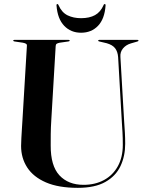

<svg xmlns="http://www.w3.org/2000/svg" viewBox="-20 -892 704 924"><path d="M566.5 -302.5 548.5 -617Q546.5 -643.5 534 -659.8Q521.5 -676 493.5 -684L457.5 -692.5Q454.5 -693.5 453.5 -694.2Q452.5 -695 452.5 -696.5Q452.5 -698 453.5 -699Q454.5 -700 457 -700H642Q644.5 -700 645.5 -699Q646.5 -698 646.5 -696.5Q646.5 -695 645 -694Q643.5 -693 640.5 -692L609.5 -683Q586 -676 571.8 -658.8Q557.5 -641.5 559.5 -617.5L577.5 -307.5Q579.5 -280.5 581 -254Q582.5 -227.5 582.5 -200Q582.5 -141 560 -93Q537.5 -45 487.2 -16.5Q437 12 354.5 12Q261.5 12 201 -14.2Q140.5 -40.5 111 -86Q81.5 -131.5 81.5 -189.5Q81.5 -204 82.8 -227Q84 -250 85.5 -273.2Q87 -296.5 88 -313L109.5 -672Q110 -678.5 105 -681.5Q100 -684.5 90 -686.5L49.5 -692.5Q43.5 -694 43.5 -696.5Q43.5 -698 44.8 -699Q46 -700 48.5 -700H310.5Q313 -700 314.2 -699Q315.5 -698 315.5 -696.5Q315.5 -695 314.2 -694.2Q313 -693.5 309.5 -692.5L267.5 -686.5Q257.5 -684.5 253 -681.5Q248.5 -678.5 248 -671L227 -316.5Q224.5 -278 224.2 -246Q224 -214 224 -192Q223.5 -94 266 -48.2Q308.5 -2.5 382 -2.5Q438 -2.5 480.8 -25.8Q523.5 -49 547.2 -92.2Q571 -135.5 571 -195Q571 -228.5 569.5 -254.5Q568 -280.5 566.5 -302.5ZM370 -804.5Q410.5 -804.5 437.2 -819.2Q464 -834 478.5 -867.5Q479.5 -870.5 481 -871.5Q482.5 -872.5 484 -872.5Q486 -872.5 487.2 -870.8Q488.5 -869 488 -865Q483.5 -801 451.8 -767.8Q420 -734.5 370 -734.5Q321 -734.5 289 -767.8Q257 -801 252 -865Q251.5 -869 252.8 -870.8Q254 -872.5 256.5 -872.5Q258 -872.5 259.2 -871.5Q260.5 -870.5 261.5 -867.5Q277 -832 305.2 -818.2Q333.5 -804.5 370 -804.5Z"/></svg>

Font: Fraunces 120pt SemiBold
Style: Regular
Weight: 600
Version: Version 1.000;[b76b70a41]